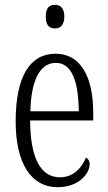

<svg xmlns="http://www.w3.org/2000/svg" viewBox="-20 -767 447 797"><path d="M208 -649C229 -649 247 -661 247 -698C247 -735 229 -747 208 -747C185 -747 170 -735 170 -698C170 -661 185 -649 208 -649ZM219 10C309 10 352 -48 352 -85C352 -100 345 -109 337 -113C319 -70 285 -31 229 -31C151 -31 106 -106 105 -267H367V-298C367 -454 311 -544 211 -544C105 -544 45 -451 45 -263C45 -89 109 10 219 10ZM307 -305H106C109 -430 144 -506 212 -506C280 -506 306 -424 307 -305Z"/></svg>

Font: Noto Serif Bengali ExtraCondensed Light
Style: Regular
Weight: 300
Width: 2
Designer: Juan Bruce, Universal Thirst, Indian Type Foundry and the Monotype Design Team.
Foundry: Monotype Imaging Inc.
Version: Version 2.003